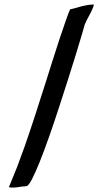

<svg xmlns="http://www.w3.org/2000/svg" viewBox="-20 -799 442 863"><path d="M361 -689Q359 -681 348.5 -645.5Q338 -610 322 -557.5Q306 -505 285.5 -441Q265 -377 243.5 -311Q222 -245 200 -182.5Q178 -120 158.5 -71.5Q139 -23 123.5 7Q108 37 98 38Q85 39 80 39.5Q75 40 71.5 40.5Q68 41 63 42Q58 43 45 44Q38 44 31.5 44Q25 44 20 42Q26 26 35 5.5Q44 -15 57.5 -50Q71 -85 90.5 -140Q110 -195 138 -281Q142 -294 154 -331Q166 -368 181.5 -416.5Q197 -465 214 -519.5Q231 -574 247 -622Q263 -670 276 -707Q289 -744 295 -757Q314 -761 326.5 -765Q339 -769 349.5 -771.5Q360 -774 372 -776Q384 -778 402 -779L399 -767Q391 -747 380 -727.5Q369 -708 361 -689Z"/></svg>

Font: CAT Schmalfette Thannhaeuser
Style: Regular
Weight: 700
Designer: Peter Wiegel nach Herbert Thanhaeuser 1939/40
Foundry: CAT-Fonts, Peter Wiegel
Version: Version 1.000